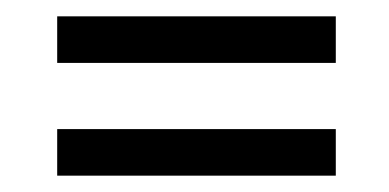

<svg xmlns="http://www.w3.org/2000/svg" viewBox="-20 -376 476 235"><path d="M50 -356V-299H391V-356ZM50 -218V-161H391V-218Z"/></svg>

Font: linja pona
Style: Regular
Weight: 400
Foundry: jan Same & David A Roberts
Version: Version 4.9